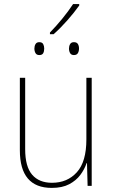

<svg xmlns="http://www.w3.org/2000/svg" viewBox="-20 -908 553 938"><path d="M224 -749Q255 -781 284.5 -817Q314 -853 337 -888H367V-881Q342 -846 308.5 -808Q275 -770 242 -741H224ZM172 -639Q159 -639 153.5 -648.5Q148 -658 148 -671Q148 -683 153.5 -692.5Q159 -702 172 -702Q186 -702 191 -692.5Q196 -683 196 -671Q196 -657 191 -648Q186 -639 172 -639ZM341 -639Q328 -639 322.5 -648.5Q317 -658 317 -671Q317 -683 322.5 -692.5Q328 -702 341 -702Q355 -702 360.5 -693Q366 -684 366 -671Q366 -658 360.5 -648.5Q355 -639 341 -639ZM428 -528V0H408L405 -111H403Q393 -81 372.5 -53.5Q352 -26 318 -8Q284 10 233 10Q77 10 77 -174V-528H103V-179Q103 -94 137 -54.5Q171 -15 234 -15Q309 -15 355.5 -66.5Q402 -118 402 -227V-528Z"/></svg>

Font: Noto Sans SemiCondensed Thin
Style: Regular
Weight: 100
Width: 4
Designer: Monotype Design Team
Foundry: Monotype Imaging Inc.
Version: Version 2.013; ttfautohint (v1.8.4.7-5d5b)